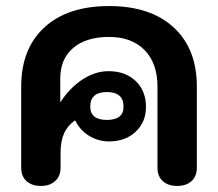

<svg xmlns="http://www.w3.org/2000/svg" viewBox="-20 -604 720 634"><path d="M50 -50V-318Q50 -443 126.5 -513.5Q203 -584 340 -584Q477 -584 553.5 -513.5Q630 -443 630 -318V-50Q630 -22 612.5 -6Q595 10 565 10Q535 10 517.5 -6Q500 -22 500 -50V-318Q500 -395 457.5 -438.5Q415 -482 340 -482Q264 -482 221.5 -445.5Q179 -409 179 -345V-266Q211 -315 253 -342Q295 -369 338 -369Q394 -369 428 -336.5Q462 -304 462 -251Q462 -201 428 -169Q394 -137 340 -137Q305 -137 275 -155Q245 -173 229 -205L227 -206Q203 -189 191.5 -163.5Q180 -138 180 -99V-50Q180 -23 162.5 -6.5Q145 10 115 10Q85 10 67.5 -6Q50 -22 50 -50ZM388 -252Q388 -300 333 -300Q278 -300 278 -252Q278 -208 333 -208Q388 -208 388 -252Z"/></svg>

Font: Kodchasan
Style: Bold
Weight: 700
Designer: Katatrad Aksorn Co.,Ltd.
Foundry: Cadson Demak Co.,Ltd.
Version: Version 1.000; ttfautohint (v1.6)